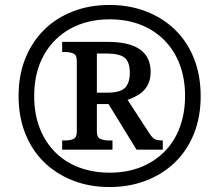

<svg xmlns="http://www.w3.org/2000/svg" viewBox="-20 -745 885 775"><path d="M422 10Q342 10 275 -16Q208 -42 158.5 -90Q109 -138 82 -206Q55 -274 55 -358Q55 -441 82 -508.5Q109 -576 158 -624.5Q207 -673 274.5 -699Q342 -725 422 -725Q502 -725 569.5 -699Q637 -673 686.5 -625Q736 -577 763 -509Q790 -441 790 -357Q790 -273 763 -205.5Q736 -138 686.5 -90Q637 -42 569.5 -16Q502 10 422 10ZM423 -48Q492 -48 547.5 -70Q603 -92 643.5 -132.5Q684 -173 705.5 -230.5Q727 -288 727 -358Q727 -429 705 -486Q683 -543 642.5 -583.5Q602 -624 546.5 -645.5Q491 -667 423 -667Q333 -667 264.5 -629.5Q196 -592 157 -522.5Q118 -453 118 -357Q118 -285 140.5 -227.5Q163 -170 204 -129.5Q245 -89 301 -68.5Q357 -48 423 -48ZM231 -141V-178H244Q262 -178 276 -184Q290 -190 290 -213V-500Q290 -523 276 -529Q262 -535 244 -535H231V-576H414Q502 -576 545 -545.5Q588 -515 588 -455Q588 -422 575 -399.5Q562 -377 540.5 -363.5Q519 -350 495 -342L584 -205Q595 -189 604.5 -183.5Q614 -178 637 -178V-141H531L418 -325H371V-213Q371 -190 386 -184Q401 -178 420 -178H434V-141ZM413 -371Q465 -371 484.5 -390.5Q504 -410 504 -452Q504 -495 483 -512Q462 -529 410 -529H371V-371Z"/></svg>

Font: Noto Serif Myanmar
Style: Regular
Weight: 400
Designer: Ben Mitchell and the Monotype Design Team
Foundry: Monotype Imaging Inc.
Version: Version 2.106